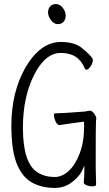

<svg xmlns="http://www.w3.org/2000/svg" viewBox="-20 -915 540 947"><path d="M231.5 -815.5Q217 -835 217 -853Q217 -871 227 -883Q237 -895 256 -895Q275 -895 289.5 -876.5Q304 -858 304 -839Q304 -820 294 -808Q284 -796 265 -796Q246 -796 231.5 -815.5ZM250 12Q185 12 136.5 -15.5Q88 -43 62 -109.5Q36 -176 36 -295Q36 -460 106 -583Q180 -708 280 -708Q356 -708 392 -671H393Q426 -643 437 -625L438 -618Q438 -605 427 -588Q416 -571 406 -571Q401 -571 398 -578Q367 -654 280 -654Q203 -654 148 -545Q93 -436 93 -285Q93 -109 166 -64Q202 -42 250 -42Q286 -42 318.5 -71.5Q351 -101 373 -158Q395 -215 395 -296L394 -315Q331 -307 273 -298Q260 -298 250 -326Q246 -338 246 -347Q246 -356 253 -356Q287 -356 399 -365H400Q415 -369 425 -369Q431 -369 438 -362Q445 -355 450 -346Q455 -337 455 -331.5Q455 -326 453.5 -321.5Q452 -317 452 -94L454 -4Q454 4 434 4Q419 4 406 -2Q393 -8 393 -14Q396 -44 396 -74V-98L386 -76Q374 -47 336.5 -17.5Q299 12 250 12Z"/></svg>

Font: Moon Stars Kai T HW Light
Style: Regular
Weight: 300
Designer: GuiWonder
Version: Version 1.101